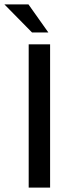

<svg xmlns="http://www.w3.org/2000/svg" viewBox="-46 -850 331 870"><path d="M181 0H84V-649H181ZM173 -703H99L-26 -830H83Z"/></svg>

Font: Play
Style: Regular
Weight: 400
Designer: Jonas Hecksher
Foundry: Jonas Hecksher, Playtypeª, e-types AS
Version: Version 1.002